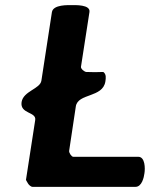

<svg xmlns="http://www.w3.org/2000/svg" viewBox="-20 -727 597 747"><path d="M64 -330C57 -283 122 -293 117 -260L81 -27C81 -26 87 -17 89 -13C92 -8 100 0 107 0H507C532 0 540 -37 542 -53C545 -71 545 -117 518 -117H265C258 -117 248 -133 249 -140L275 -313C283 -365 380 -346 390 -410C392 -424 394 -438 382 -447C372 -446 326 -446 316 -447C309 -447 294 -459 295 -467L328 -680C333 -710 271 -707 259 -707C247 -707 187 -710 182 -680L141 -413C136 -381 71 -373 64 -330Z"/></svg>

Font: Asimov Print
Style: CIt
Weight: 500
Designer: Google
Version: Version 2.000980: 2014